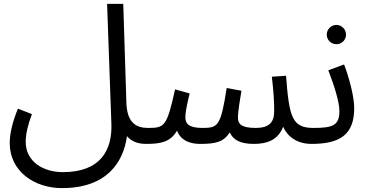

<svg xmlns="http://www.w3.org/2000/svg" viewBox="-20 -734 1889 986"><path d="M30 1C30 147 158 232 298 232C530 232 614 98 632 -35C651 -12 681 5 730 5C759 5 780 -16 780 -38C780 -59 768 -77 740 -77C679 -77 632 -104 629 -207L613 -714H530L552 -99C557 35 498 150 303 150C203 150 112 97 112 -6C112 -46 123 -92 144 -148L72 -176C43 -105 30 -47 30 1Z M730 5C805 5 855 -4 889 -63C911 -6 966 5 1008 5C1089 5 1128 -5 1160 -54C1178 -14 1216 5 1284 5C1349 5 1407 -13 1434 -83C1456 -33 1505 5 1580 5C1609 5 1630 -16 1630 -38C1630 -59 1618 -77 1590 -77C1481 -77 1465 -130 1449 -345L1376 -340C1386 -257 1388 -208 1388 -162C1388 -104 1360 -77 1293 -77C1214 -77 1202 -101 1202 -130C1202 -164 1214 -232 1220 -268L1144 -282C1114 -86 1099 -77 1020 -77C953 -77 932 -97 932 -130C932 -168 946 -220 954 -254L879 -275C837 -84 825 -77 740 -77Z M1708 -507C1735 -507 1757 -529 1757 -556C1757 -583 1735 -606 1708 -606C1680 -606 1658 -583 1658 -556C1658 -529 1680 -507 1708 -507Z M1580 5C1729 5 1799 -45 1799 -179C1799 -239 1772 -338 1747 -403L1666 -373C1695 -297 1723 -213 1723 -163C1723 -89 1687 -77 1590 -77Z"/></svg>

Font: Noto Sans Arabic
Style: Regular
Weight: 400
Designer: Monotype Design Team, Nadine Chahine, Nizar Qandah and Khaled Hosny
Foundry: Monotype Imaging Inc.
Version: Version 2.012